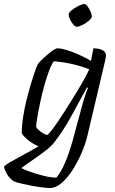

<svg xmlns="http://www.w3.org/2000/svg" viewBox="-77 -742 576 962"><path d="M174 200Q163 200 139.5 197.5Q116 195 88.5 190Q61 185 34.5 179Q8 173 -9 166Q-33 148 -44 127Q-55 106 -57 94Q-53 86 -25.5 70Q2 54 40.5 33.5Q79 13 116 -9Q85 -22 60.5 -43Q36 -64 32 -75Q32 -112 39 -157Q46 -202 57.5 -247.5Q69 -293 81 -332Q93 -371 102.5 -396.5Q112 -422 116 -425Q124 -435 143.5 -453Q163 -471 182.5 -485.5Q202 -500 212 -500Q228 -500 256.5 -491.5Q285 -483 317.5 -468.5Q350 -454 379 -437L391 -500Q402 -500 416.5 -497.5Q431 -495 442.5 -487Q454 -479 454 -463Q454 -461 453 -455Q452 -449 450 -439L361 -62Q351 -20 331 26Q311 72 285.5 111.5Q260 151 231 175.5Q202 200 174 200ZM159 -66Q163 -66 178 -84.5Q193 -103 214 -134Q235 -165 258.5 -202Q282 -239 304.5 -276Q327 -313 344.5 -344.5Q362 -376 370 -395Q284 -428 193 -435Q182 -422 169.5 -389Q157 -356 145 -313Q133 -270 124 -227Q115 -184 109.5 -151Q104 -118 104 -106Q112 -92 131.5 -79Q151 -66 159 -66ZM206 148Q229 120 249.5 72Q270 24 288 -41L340 -233Q347 -257 354 -276.5Q361 -296 364 -301L359 -304Q319 -230 277.5 -155Q236 -80 191 -24Q180 -10 158 7.5Q136 25 110.5 43Q85 61 63 76Q41 91 30 100Q44 108 75 119Q106 130 142 139Q178 148 206 148ZM308 -608Q300 -608 290.5 -619Q281 -630 274 -644.5Q267 -659 267 -669Q267 -679 283 -691.5Q299 -704 317.5 -713Q336 -722 345 -722Q353 -722 361.5 -710.5Q370 -699 376.5 -684.5Q383 -670 383 -660Q383 -650 368.5 -638Q354 -626 336 -617Q318 -608 308 -608Z"/></svg>

Font: Texturina Extralight
Style: Italic
Weight: 200
Italic angle: -11°
Designer: Guillermo Torres Carreño
Foundry: Omnibus-Type
Version: Version 1.002; ttfautohint (v1.8.3)